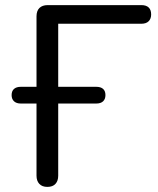

<svg xmlns="http://www.w3.org/2000/svg" viewBox="-20 -725 620 752"><path d="M165.5 7Q145 7 134 -4.8Q123 -16.5 123 -37V-319.5H61.5Q44.5 -319.5 35 -328.2Q25.5 -337 25.5 -352.5Q25.5 -368.5 35 -376.8Q44.5 -385 61.5 -385H123V-661Q123 -682.5 134.5 -693.8Q146 -705 167 -705H533.5Q552.5 -705 562.2 -695.8Q572 -686.5 572 -668.5Q572 -651.5 562.2 -641.8Q552.5 -632 533.5 -632H208V-385H357Q374.5 -385 383.8 -376.8Q393 -368.5 393 -352.5Q393 -337 383.8 -328.2Q374.5 -319.5 357 -319.5H208V-37Q208 -16.5 197.2 -4.8Q186.5 7 165.5 7Z"/></svg>

Font: Nunito ExtraLight
Style: Regular
Weight: 200
Designer: Vernon Adams
Foundry: Vernon Adams
Version: Version 3.602;April 4, 2023;FontCreator 14.0.0.2856 64-bit